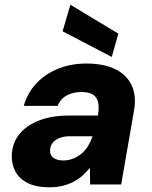

<svg xmlns="http://www.w3.org/2000/svg" viewBox="-20 -784 644 816"><path d="M191 12Q134 12 98 -6Q62 -24 45.5 -55Q29 -86 30 -124Q32 -176 62 -213.5Q92 -251 146 -272Q200 -293 275 -293H396Q402 -327 397 -349Q392 -371 375 -382Q358 -393 325 -393Q291 -393 264 -378.5Q237 -364 225 -334H81Q96 -388 133.5 -428.5Q171 -469 226 -491.5Q281 -514 347 -514Q420 -514 469 -490.5Q518 -467 539.5 -421.5Q561 -376 549 -311L495 0H363L362 -71Q348 -53 330.5 -37.5Q313 -22 291.5 -11Q270 0 245 6Q220 12 191 12ZM249 -102Q271 -102 291 -110Q311 -118 327 -131.5Q343 -145 354.5 -164Q366 -183 373 -204V-205H277Q252 -205 233 -197.5Q214 -190 203.5 -176.5Q193 -163 193 -145Q192 -123 208 -112.5Q224 -102 249 -102ZM455 -542 246 -651 279 -764 483 -641Z"/></svg>

Font: DM Sans 16pt Black
Style: Italic
Weight: 900
Italic angle: -10°
Version: Version 4.004;gftools[0.9.30]